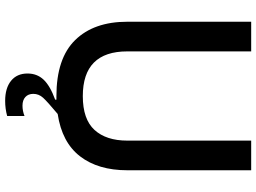

<svg xmlns="http://www.w3.org/2000/svg" viewBox="-148 -656 1019 764"><g transform="rotate(90 362.0 -273.5)"><path d="M539 -763H657V-270Q657 -154 601.5 -82Q546 -10 433 7Q384 48 368.5 65Q353 82 353 104Q353 124 365.5 135.5Q378 147 400 147Q421 147 441 139V208Q412 216 381 216Q330 216 301 192.5Q272 169 272 127Q272 89 296.5 63Q321 37 376 17V12H362Q212 12 139 -62.5Q66 -137 66 -270V-763H184V-270Q184 -93 362 -93Q454 -93 496.5 -139.5Q539 -186 539 -270Z"/></g></svg>

Font: Open Sauce One Medium
Style: Regular
Weight: 500
Designer: Alfredo Marco Pradil
Foundry: Creative Sauce Fz LLC
Version: Version 1.477